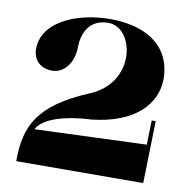

<svg xmlns="http://www.w3.org/2000/svg" viewBox="-78 -766 866 854"><g transform="rotate(10 355.0 -338.5)"><path d="M612 -274 609 -164 105 -145C148 -227 345 -231 345 -231C544 -252 632 -353 632 -466C632 -486 629 -506 624 -526C588 -661 443 -687 349 -686H344C200 -683 81 -625 56 -539C52 -525 50 -511 50 -499C50 -444 89 -415 135 -415C190 -414 232 -467 232 -538C233 -600 260 -666 344 -668C408 -670 451 -604 451 -530C451 -461 414 -384 320 -345C93 -250 50 -146 50 9L623 7L630 -274Z"/></g></svg>

Font: Purple Purse
Style: Regular
Weight: 400
Designer: Astigmatic (AOETI)
Foundry: Astigmatic (AOETI)
Version: Version 1.000